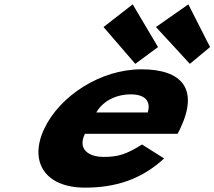

<svg xmlns="http://www.w3.org/2000/svg" viewBox="-20 -846 984 881"><path d="M794.6 -232C798.4 -238 803.7 -249 807 -256C892.6 -436 817.3 -528 628.8 -528C441.2 -528 254.7 -406 183.4 -256C112.6 -107 183.1 15 370.6 15C508.5 15 628.7 -22 732.9 -119L631.7 -183C557.8 -137 522.3 -126 453.4 -126C398.9 -126 331.9 -153 369.5 -232ZM422.1 -330C448.1 -377 506.3 -413 580.1 -413C643.1 -413 674 -384 658 -330ZM705.1 -630 600.7 -553 455 -722 588.9 -826ZM943.8 -630 851.2 -553 695.6 -722 844.3 -826Z"/></svg>

Font: Hussar
Style: BdSuprExtOblFive
Weight: 700
Foundry: Cannot Into Space Fonts
Version: Version 2.00